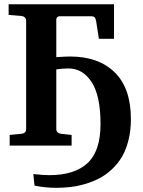

<svg xmlns="http://www.w3.org/2000/svg" viewBox="-20 -691 677 911"><path d="M104 -78.1V-592.8Q104 -602.5 97.7 -608.4Q91.3 -614.3 82 -615.2L21 -620.1V-670.9H521V-506.8H449.2L436 -591.8Q433.6 -604 428.7 -608.9Q423.8 -613.8 414.1 -613.8H262.2Q255.4 -613.8 251.2 -608.9Q247.1 -604 247.1 -599.1V-419.9Q295.4 -422.9 313 -422.9Q447.3 -422.9 524.2 -347.7Q601.1 -272.5 601.1 -126Q601.1 -71.8 589.6 -25.9Q578.1 20 558.6 53Q539.1 85.9 511.5 111.8Q483.9 137.7 453.1 154.1Q422.4 170.4 386.5 181.2Q350.6 191.9 316.7 196Q282.7 200.2 247.1 200.2Q196.3 200.2 144 189.9Q144 189.5 141.1 165Q138.2 140.6 138.2 134.8Q185.5 140.1 212.9 140.1Q334.5 140.1 395.8 82.5Q457 24.9 457 -102.1Q457 -236.8 414.8 -301.5Q372.6 -366.2 305.2 -366.2Q276.9 -366.2 247.1 -361.8V-78.1Q247.1 -68.8 253.7 -63Q260.3 -57.1 269 -56.2L319.8 -50.8V0H25.9V-50.8L82 -56.2Q91.8 -57.1 97.9 -62.7Q104 -68.4 104 -78.1Z"/></svg>

Font: Veleka
Style: Bold
Weight: 700
Designer: Stefan Peev, Context Ltd, 2016; SIL International, 1997-2014.
Foundry: Stefan Peev, Context Ltd, 2016
Version: Version 1.000